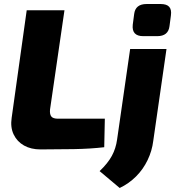

<svg xmlns="http://www.w3.org/2000/svg" viewBox="-20 -741 875 956"><path d="M301 -690 229 -195Q227 -172 235.5 -161Q244 -150 269 -150H502L499 -8Q431 0 347.5 1.5Q264 3 182 3Q134 3 99.5 -16.5Q65 -36 48 -71.5Q31 -107 38 -154L113 -690ZM809 -497 743 -39Q737 10 715 56Q693 102 657.5 137.5Q622 173 576 195L476 111Q517 72 537 35Q557 -2 563 -46L628 -497ZM780 -721Q810 -721 822.5 -707Q835 -693 831 -664L824 -611Q818 -561 763 -561H693Q635 -561 641 -618L648 -671Q654 -721 710 -721Z"/></svg>

Font: Exo 2 ExtraBold
Style: Italic
Weight: 800
Italic angle: -8°
Designer: Natanael Gama
Foundry: Natanael Gama
Version: Version 2.010